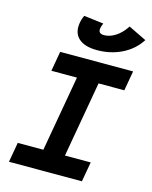

<svg xmlns="http://www.w3.org/2000/svg" viewBox="-136 -1027 881 1115"><g transform="rotate(15 305.0 -470.0)"><path d="M28.3 0 49.3 -119.1H203.1L283.2 -574.2H129.4L150.4 -693.4H588.9L567.9 -574.2H413.1L333 -119.1H487.8L466.8 0ZM353.5 -758.3Q278.8 -758.3 242.7 -791.5Q214.4 -817.9 214.4 -859.9Q214.4 -871.1 216.3 -883.8Q220.7 -910.6 231.4 -931.6L349.6 -917Q346.2 -909.2 343.5 -901.4Q340.8 -893.6 339.8 -886.7Q338.9 -881.8 338.9 -877.9Q338.9 -853 371.1 -853Q404.3 -853 437.7 -874Q471.2 -895 496.6 -932.1L502 -939.9L610.4 -887.2L604 -877.9Q565.4 -821.8 499.3 -790Q433.1 -758.3 353.5 -758.3Z"/></g></svg>

Font: CaskaydiaCove NFP
Style: Bold Italic
Weight: 700
Italic angle: -10°
Designer: Aaron Bell
Foundry: Saja Typeworks
Version: Version 2111.001; VTT 6.35;Nerd Fonts 3.1.1